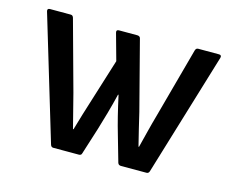

<svg xmlns="http://www.w3.org/2000/svg" viewBox="-76 -597 860 705"><g transform="rotate(15 354.5 -244.5)"><path d="M177 0H274C279 0 284 -2 285 -8L317 -109C330 -152 343 -196 356 -250H358C370 -195 381 -150 394 -106L422 -8C424 -2 429 0 434 0H531C537 0 540 -3 542 -9L684 -478C686 -485 683 -489 676 -489H597C591 -489 588 -486 586 -480L513 -212C501 -170 491 -128 480 -85H478C467 -127 458 -168 448 -209L380 -471C379 -476 374 -479 368 -479H298C291 -479 288 -475 290 -468L318 -367L269 -210C256 -169 243 -127 231 -85H229C218 -129 207 -171 196 -214L123 -480C121 -486 118 -489 112 -489H33C26 -489 23 -485 25 -478L166 -9C168 -3 171 0 177 0Z"/></g></svg>

Font: Sofia Sans Cond SemiBold
Style: Regular
Weight: 600
Width: 3
Designer: Botio Nikoltchev, Ani Petrova
Foundry: lettersoup
Version: Version 4.100